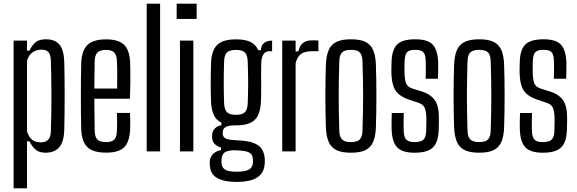

<svg xmlns="http://www.w3.org/2000/svg" viewBox="-20 -820 3128 1040"><path d="M53.7 200V-600H126.2V-545.7H139.7Q154.7 -577 173.9 -592.1Q193.2 -607.2 229 -607.2Q277.6 -607.2 301.8 -578.9Q325.9 -550.7 328.1 -484.7Q329.1 -451.3 329.6 -404.6Q330.2 -357.9 330.2 -306.2Q330.2 -254.4 329.6 -204.7Q329.1 -155.1 328.1 -115.7Q325.9 -50.2 300.2 -21.5Q274.4 7.2 225.8 7.2Q195.6 7.2 175.8 -7.2Q156 -21.7 139.7 -54.3H126.2V200ZM200.8 -48.9Q227.4 -48.9 241.1 -63.4Q254.9 -77.9 255.6 -110.2Q257.2 -163.2 258 -212.7Q258.8 -262.2 258.6 -309.2Q258.4 -356.2 257.6 -401.2Q256.8 -446.1 255.6 -489.8Q254.9 -522.5 243.2 -536.8Q231.5 -551.1 204.8 -551.1Q177.2 -551.1 156.6 -536.7Q136 -522.4 126.2 -491.4V-108.6Q136.7 -76.5 154.2 -62.7Q171.6 -48.9 200.8 -48.9Z M555.3 6.8Q484.9 6.8 454 -22.4Q423.1 -51.5 420 -118.7Q419 -157.6 418.5 -203.6Q418 -249.5 418 -298.4Q418 -347.2 418.5 -393.9Q419 -440.5 420 -480.1Q423.4 -548.5 454.8 -577.6Q486.1 -606.8 554.8 -606.8Q621.6 -606.8 651.6 -578Q681.6 -549.3 684.9 -482.9Q685.4 -467.5 685.8 -437.8Q686.3 -408.1 686 -368.6Q685.8 -329.2 683.9 -285.3H490.9Q490.9 -245 491.7 -202.4Q492.4 -159.8 492.9 -112.3Q493.9 -76.9 508.1 -63.6Q522.3 -50.3 554.5 -50.3Q585.6 -50.3 598.7 -63.6Q611.9 -76.9 613.4 -112.3Q614.4 -130.2 614.4 -154.5Q614.4 -178.8 613.4 -208.4H683.9Q685.3 -187.1 685.6 -162.7Q685.9 -138.4 684.9 -118.7Q681.6 -51.5 652.8 -22.4Q624 6.8 555.3 6.8ZM490.9 -340.6H614.4Q614.8 -371.4 614.9 -401.1Q615.1 -430.8 614.6 -454.3Q614.2 -477.8 613.4 -489.6Q611.9 -521.9 598.4 -535.8Q585 -549.7 554.8 -549.7Q522.1 -549.7 508 -535.8Q493.9 -521.9 492.9 -489.6Q492.4 -448.5 491.8 -412.1Q491.1 -375.6 490.9 -340.6Z M774.7 0V-800H847.2V0Z M936.9 -717.6V-800H1045.2V-717.6ZM954.8 0V-600H1027.3V0Z M1261.1 165.4Q1195.9 165.4 1158.5 145.4Q1121.1 125.3 1117.1 80.6Q1116.8 76.1 1116.2 69.9Q1115.6 63.8 1115.9 57.1Q1117.7 29 1135.4 12.8Q1153.1 -3.4 1177.3 -6.9V-20.7Q1155 -27.5 1142.8 -40.1Q1130.6 -52.8 1129 -72.5Q1128.8 -77.1 1128.8 -81.3Q1128.8 -85.6 1129 -90.3Q1130.4 -111.1 1144.9 -125.1Q1159.3 -139.2 1179.2 -141.7V-155.5Q1151.9 -169.1 1138.6 -196.4Q1125.3 -223.8 1123.2 -267Q1122.3 -298.4 1121.8 -323.3Q1121.3 -348.1 1121.3 -371Q1121.3 -393.8 1121.8 -420Q1122.3 -446.1 1123.2 -480.1Q1125.2 -525 1139.1 -553Q1153 -581 1182 -593.9Q1211.1 -606.8 1258.3 -606.8Q1307.9 -606.8 1336.7 -592.9Q1365.5 -579 1378.9 -548.2H1392.8Q1394.9 -574.5 1410.3 -587.2Q1425.7 -600 1453.9 -600V-542.6H1437.9Q1418.4 -542.6 1407.1 -526Q1395.8 -509.4 1395 -475.2L1394.3 -420.9Q1394.7 -400.3 1394.7 -382.2Q1394.7 -364 1394.7 -346.5Q1394.8 -328.9 1394.5 -309.8Q1394.3 -290.6 1393.3 -267Q1390.8 -221.8 1376.8 -193.9Q1362.9 -166.1 1334 -153.5Q1305.2 -140.9 1258 -140.9Q1219.6 -141.7 1203 -132.3Q1186.4 -122.8 1186.4 -102V-96.6Q1186.8 -83.8 1193.8 -76.3Q1200.8 -68.7 1217.2 -65Q1233.6 -61.3 1262.6 -60.1Q1334.7 -58.2 1372.1 -36.8Q1409.4 -15.4 1414 38.1Q1414.4 45.1 1414.4 51.8Q1414.4 58.5 1414 66.4Q1411.4 103.7 1391.9 125.3Q1372.5 147 1339.1 156.2Q1305.7 165.4 1261.1 165.4ZM1262.6 110.3Q1288 110.3 1307 106.2Q1326 102.1 1337.1 91.7Q1348.2 81.3 1349.8 62.4Q1350.4 56.3 1350.3 51Q1350.2 45.7 1349.6 40.2Q1347.9 20.7 1336.9 11.4Q1326 2.1 1307.1 -1.2Q1288.2 -4.6 1262.7 -5.8Q1224.8 -7.8 1203.6 2Q1182.4 11.7 1180.1 40.8Q1179.5 46.1 1179.6 51.7Q1179.6 57.4 1180 62.4Q1181.5 82.6 1191.8 92.8Q1202 103 1220 106.7Q1237.9 110.3 1262.6 110.3ZM1257.9 -198Q1292 -198 1306.1 -211.7Q1320.2 -225.4 1321.8 -259.4Q1322.8 -284.6 1323.5 -312.9Q1324.2 -341.3 1324.2 -371.2Q1324.2 -401 1323.5 -430.8Q1322.8 -460.6 1321.8 -488.2Q1320.2 -522.8 1305.9 -536.2Q1291.6 -549.7 1257.9 -549.7Q1224.2 -549.7 1209.8 -536.2Q1195.3 -522.7 1193.9 -487.7Q1192.9 -457.7 1192.4 -427.8Q1191.9 -397.8 1191.9 -368.9Q1191.9 -340 1192.4 -312.7Q1192.9 -285.4 1193.9 -260.2Q1195.5 -226.4 1209.7 -212.2Q1224 -198 1257.9 -198Z M1508.7 0V-600H1581.2V-541.7H1596.1Q1604.2 -575.5 1622.7 -588.5Q1641.2 -601.6 1672.3 -601.6Q1680.9 -601.6 1689.8 -601.2Q1698.6 -600.8 1704.6 -600.6V-542.6H1673.1Q1629.9 -542.6 1609.5 -526.9Q1589.1 -511.2 1581.2 -476.8V0Z M1881 7.2Q1832.5 7.2 1803.5 -6.4Q1774.4 -20.1 1761.1 -49.8Q1747.7 -79.6 1745.3 -127.8Q1744 -166.7 1743.3 -210.3Q1742.5 -254 1742.5 -299.3Q1742.5 -344.6 1743.2 -388.5Q1743.9 -432.4 1745.3 -472Q1747.7 -520.4 1761 -550.1Q1774.3 -579.8 1803.4 -593.5Q1832.4 -607.2 1881 -607.2Q1930 -607.2 1958.8 -593.5Q1987.5 -579.7 2000.8 -550Q2014 -520.3 2016 -472Q2017.4 -433.1 2018.1 -389.4Q2018.8 -345.7 2018.8 -300.6Q2018.8 -255.5 2018.1 -211.5Q2017.4 -167.5 2016 -127.8Q2014 -80.2 2000.8 -50.2Q1987.5 -20.3 1958.8 -6.5Q1930 7.2 1881 7.2ZM1881 -50.3Q1914 -50.3 1928.3 -64.2Q1942.6 -78 1943.5 -112.5Q1944.9 -164.4 1945.9 -210.2Q1946.8 -256 1946.8 -300.1Q1946.8 -344.2 1945.9 -390Q1944.9 -435.8 1943.5 -487.3Q1942.6 -522.1 1928.7 -536.1Q1914.8 -550.1 1881 -550.1Q1847.3 -550.1 1833.1 -536.1Q1818.8 -522.1 1817.8 -487.3Q1816.4 -435.8 1815.5 -389.9Q1814.6 -344.1 1814.6 -299.9Q1814.6 -255.6 1815.5 -209.8Q1816.4 -163.9 1817.8 -112.5Q1818.8 -78 1833.5 -64.2Q1848.1 -50.3 1881 -50.3Z M2225.5 7.2Q2158.4 7.2 2131 -22.2Q2103.5 -51.5 2101.3 -118.7Q2100.8 -138.4 2100.9 -162.5Q2101.1 -186.7 2102.3 -208H2167Q2166.1 -178.8 2166.1 -154.9Q2166.1 -131 2166.6 -112.3Q2167.7 -76.5 2181 -63.4Q2194.4 -50.3 2225.5 -50.3Q2259.3 -50.3 2273.5 -63.4Q2287.7 -76.5 2288.5 -112.3Q2288.9 -126.7 2289.1 -137.3Q2289.3 -147.8 2289.5 -158.1Q2289.7 -168.4 2289.3 -181.2Q2288.5 -216.9 2280.3 -235.8Q2272 -254.7 2247 -263.2L2198.2 -279.2Q2163.2 -291 2141.8 -308.3Q2120.4 -325.6 2110.9 -353.6Q2101.3 -381.6 2100.1 -425.6Q2099.7 -440.3 2100.1 -452.9Q2100.5 -465.4 2100.9 -479.9Q2101.7 -548.3 2129.8 -577.7Q2157.9 -607.2 2229.4 -607.2Q2297 -607.2 2323.9 -578.2Q2350.8 -549.3 2353.3 -482.5Q2353.5 -463.2 2353.4 -439.1Q2353.3 -415 2352.3 -393.6H2285.5Q2286.4 -409.8 2286.4 -427.4Q2286.5 -445.1 2286.4 -461.4Q2286.4 -477.8 2285.9 -489.6Q2285.2 -524.3 2273.2 -537.2Q2261.1 -550.1 2229.4 -550.1Q2197.2 -550.1 2185 -537.2Q2172.8 -524.3 2171.8 -489.6Q2171.3 -472.6 2170.9 -460.6Q2170.4 -448.7 2170.8 -430.7Q2171.6 -394.7 2178.2 -372.4Q2184.8 -350 2213.8 -340.2L2259.5 -326.3Q2309.2 -311.8 2333.3 -280.1Q2357.4 -248.3 2357.4 -184.4Q2357.4 -168.8 2357.2 -150.8Q2357 -132.8 2356.2 -117.1Q2354.6 -51.1 2325.6 -22Q2296.6 7.2 2225.5 7.2Z M2575.5 7.2Q2527 7.2 2498 -6.4Q2468.9 -20.1 2455.6 -49.8Q2442.2 -79.6 2439.8 -127.8Q2438.5 -166.7 2437.8 -210.3Q2437 -254 2437 -299.3Q2437 -344.6 2437.7 -388.5Q2438.4 -432.4 2439.8 -472Q2442.2 -520.4 2455.5 -550.1Q2468.8 -579.8 2497.9 -593.5Q2526.9 -607.2 2575.5 -607.2Q2624.5 -607.2 2653.3 -593.5Q2682 -579.7 2695.3 -550Q2708.5 -520.3 2710.5 -472Q2711.9 -433.1 2712.6 -389.4Q2713.3 -345.7 2713.3 -300.6Q2713.3 -255.5 2712.6 -211.5Q2711.9 -167.5 2710.5 -127.8Q2708.5 -80.2 2695.3 -50.2Q2682 -20.3 2653.3 -6.5Q2624.5 7.2 2575.5 7.2ZM2575.5 -50.3Q2608.5 -50.3 2622.8 -64.2Q2637.1 -78 2638 -112.5Q2639.4 -164.4 2640.4 -210.2Q2641.3 -256 2641.3 -300.1Q2641.3 -344.2 2640.4 -390Q2639.4 -435.8 2638 -487.3Q2637.1 -522.1 2623.2 -536.1Q2609.3 -550.1 2575.5 -550.1Q2541.8 -550.1 2527.6 -536.1Q2513.3 -522.1 2512.3 -487.3Q2510.9 -435.8 2510 -389.9Q2509.1 -344.1 2509.1 -299.9Q2509.1 -255.6 2510 -209.8Q2510.9 -163.9 2512.3 -112.5Q2513.3 -78 2528 -64.2Q2542.6 -50.3 2575.5 -50.3Z M2920 7.2Q2852.9 7.2 2825.5 -22.2Q2798 -51.5 2795.8 -118.7Q2795.3 -138.4 2795.4 -162.5Q2795.6 -186.7 2796.8 -208H2861.5Q2860.6 -178.8 2860.6 -154.9Q2860.6 -131 2861.1 -112.3Q2862.2 -76.5 2875.5 -63.4Q2888.9 -50.3 2920 -50.3Q2953.8 -50.3 2968 -63.4Q2982.2 -76.5 2983 -112.3Q2983.4 -126.7 2983.6 -137.3Q2983.8 -147.8 2984 -158.1Q2984.2 -168.4 2983.8 -181.2Q2983 -216.9 2974.8 -235.8Q2966.5 -254.7 2941.5 -263.2L2892.7 -279.2Q2857.7 -291 2836.3 -308.3Q2814.9 -325.6 2805.4 -353.6Q2795.8 -381.6 2794.6 -425.6Q2794.2 -440.3 2794.6 -452.9Q2795 -465.4 2795.4 -479.9Q2796.2 -548.3 2824.3 -577.7Q2852.4 -607.2 2923.9 -607.2Q2991.5 -607.2 3018.4 -578.2Q3045.3 -549.3 3047.8 -482.5Q3048 -463.2 3047.9 -439.1Q3047.8 -415 3046.8 -393.6H2980Q2980.9 -409.8 2980.9 -427.4Q2981 -445.1 2980.9 -461.4Q2980.9 -477.8 2980.4 -489.6Q2979.7 -524.3 2967.7 -537.2Q2955.6 -550.1 2923.9 -550.1Q2891.7 -550.1 2879.5 -537.2Q2867.3 -524.3 2866.3 -489.6Q2865.8 -472.6 2865.4 -460.6Q2864.9 -448.7 2865.3 -430.7Q2866.1 -394.7 2872.7 -372.4Q2879.3 -350 2908.3 -340.2L2954 -326.3Q3003.7 -311.8 3027.8 -280.1Q3051.9 -248.3 3051.9 -184.4Q3051.9 -168.8 3051.7 -150.8Q3051.5 -132.8 3050.7 -117.1Q3049.1 -51.1 3020.1 -22Q2991.1 7.2 2920 7.2Z"/></svg>

Font: Big Shoulders Thin
Style: Regular
Weight: 100
Designer: Patric King
Foundry: XO Type Co
Version: Version 2.002